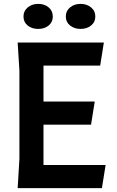

<svg xmlns="http://www.w3.org/2000/svg" viewBox="-20 -969 601 989"><path d="M524 -119 505 0H71L80 -150V-605L71 -750H515L496 -631H204V-446H468L449 -327H204V-119ZM101 -884Q101 -913 123 -931Q145 -949 177 -949Q209 -949 230.5 -931Q252 -913 252 -884Q252 -855 230.5 -837.5Q209 -820 177 -820Q144 -820 122.5 -837.5Q101 -855 101 -884ZM319 -884Q319 -913 341 -931Q363 -949 395 -949Q427 -949 449 -931Q471 -913 471 -884Q471 -855 449 -837.5Q427 -820 395 -820Q363 -820 341 -837.5Q319 -855 319 -884Z"/></svg>

Font: Farro Medium
Style: Regular
Weight: 500
Designer: Aceler Chua
Foundry: Grayscale Limited
Version: Version 1.101